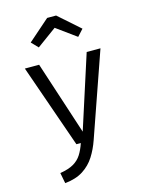

<svg xmlns="http://www.w3.org/2000/svg" viewBox="-147 -897 909 1200"><g transform="rotate(-15 307.5 -296.5)"><path d="M552.3 -540 362.6 3.6Q343.6 58.5 314.6 104.1Q285.6 149.7 239.2 179.7Q192.8 209.7 121.5 216.9L108.2 148.2Q164.1 139 196.4 120Q228.7 101 247.4 71.5Q266.2 42.1 280.5 0H251.8L63.1 -540H155.4L310.3 -65.6L463.1 -540ZM181.5 -645.1 140.5 -687.7 279.5 -809.7H337.4L475.4 -687.7L436.4 -645.1L308.7 -737.9Z"/></g></svg>

Font: FiraCode Nerd Font
Style: Regular
Weight: 400
Designer: Carrois Corporate, Edenspiekermann AG, Nikita Prokopov
Foundry: Carrois Corporate, Edenspiekermann AG, Nikita Prokopov
Version: Version 6.002;Nerd Fonts 2.1.0